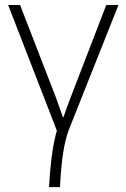

<svg xmlns="http://www.w3.org/2000/svg" viewBox="-20 -521 506 770"><path d="M12.7 -501H60.5L205.1 -127.9Q215.8 -96.7 232.4 -50.8H234.4Q239.3 -65.4 249 -92.3Q258.8 -119.1 261.7 -126L406.2 -501H455.1L255.9 0Q227.5 74.2 220.7 229.5H176.8Q184.6 83 208 2.9Z"/></svg>

Font: Gothic A1 ExtraLight
Style: Regular
Weight: 275
Designer: HanYang I&C Co.,Ltd.
Foundry: HanYang I&C Co.,Ltd.
Version: Version 2.50